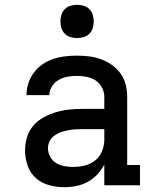

<svg xmlns="http://www.w3.org/2000/svg" viewBox="-20 -769 640 797"><path d="M247 8Q215 8 183.5 -0.5Q152 -9 128.5 -30Q105 -51 94.5 -82Q84 -113 84 -144Q84 -172 92 -199Q100 -226 118 -247Q136 -268 160.5 -281.5Q185 -295 211.5 -303Q238 -311 265.5 -314Q293 -317 321 -317H413V-366Q413 -387 403.5 -405.5Q394 -424 377 -435Q360 -446 339.5 -450Q319 -454 299 -454Q279 -454 260 -450.5Q241 -447 224 -437.5Q207 -428 196 -411Q185 -394 185 -375Q185 -374 185 -374Q185 -374 185 -374H90Q90 -375 90 -375Q90 -375 90 -375Q90 -400 98 -424Q106 -448 121 -468Q136 -488 156.5 -502Q177 -516 200.5 -524Q224 -532 249 -535Q274 -538 299 -538Q324 -538 349.5 -535Q375 -532 399.5 -523Q424 -514 445 -499Q466 -484 481 -463Q496 -442 502 -417Q508 -392 508 -366V-84H561V0H413V-86Q401 -63 383.5 -44.5Q366 -26 344 -14Q322 -2 297 3Q272 8 247 8ZM284 -76Q308 -76 332 -82Q356 -88 375 -103Q394 -118 403.5 -141.5Q413 -165 413 -189V-233H321Q306 -233 291 -232Q276 -231 261 -228Q246 -225 232 -220Q218 -215 205.5 -206Q193 -197 186 -183Q179 -169 179 -154Q179 -136 188 -119Q197 -102 212.5 -92.5Q228 -83 246.5 -79.5Q265 -76 284 -76ZM300 -611Q286 -611 272.5 -615Q259 -619 249 -629Q239 -639 235 -652.5Q231 -666 231 -680Q231 -694 235 -707.5Q239 -721 249 -731Q259 -741 272.5 -745Q286 -749 300 -749Q314 -749 327.5 -745Q341 -741 351 -731Q361 -721 365 -707.5Q369 -694 369 -680Q369 -666 365 -652.5Q361 -639 351 -629Q341 -619 327.5 -615Q314 -611 300 -611Z"/></svg>

Font: Iosevka Curly Slab MdEx
Style: Regular
Weight: 500
Width: 7
Monospace: yes
Designer: Belleve Invis
Foundry: Belleve Invis
Version: Version 11.1.0; ttfautohint (v1.8.3)